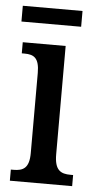

<svg xmlns="http://www.w3.org/2000/svg" viewBox="-51 -708 369 740"><g transform="rotate(5 134.0 -338.0)"><path d="M7 -615H238V-676H7ZM16 0H257V-43H247C209 -43 185 -55 185 -117V-536H19V-493H30C66 -493 87 -481 87 -423V-113C87 -54 63 -43 26 -43H16Z"/></g></svg>

Font: Noto Serif Ethiopic ExtraCondensed Medium
Style: Regular
Weight: 500
Width: 2
Designer: Monotype Design Team
Foundry: Monotype Imaging Inc.
Version: Version 2.102